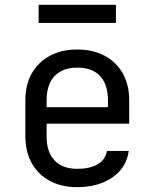

<svg xmlns="http://www.w3.org/2000/svg" viewBox="-20 -765 640 795"><path d="M300 10Q235 10 186.5 -16Q138 -42 111.5 -89.5Q85 -137 85 -200V-350Q85 -414 111.5 -461Q138 -508 186.5 -534Q235 -560 300 -560Q365 -560 413.5 -534Q462 -508 488.5 -461Q515 -414 515 -350V-253H173V-200Q173 -135 206 -100.5Q239 -66 300 -66Q352 -66 384 -84.5Q416 -103 423 -140H513Q504 -71 445.5 -30.5Q387 10 300 10ZM427 -313V-350Q427 -415 394.5 -450Q362 -485 300 -485Q239 -485 206 -450Q173 -415 173 -350V-321H434ZM140 -670V-745H460V-670Z"/></svg>

Font: JetBrains Mono Zero
Style: Regular-Zero
Weight: 400
Designer: Philipp Nurullin, Konstantin Bulenkov
Foundry: JetBrains
Version: Version 2.211